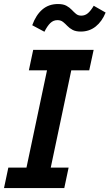

<svg xmlns="http://www.w3.org/2000/svg" viewBox="-39 -957 557 977"><path d="M-18.6 0 3.4 -104H95.7L200.2 -599.1H107.9L129.9 -703.1H437.5L415 -599.1H323.7L219.2 -104H310.1L288.1 0ZM372.1 -796.4Q346.7 -796.4 330.6 -804.9Q314.5 -813.5 303.5 -825.2Q292.5 -836.9 281.2 -845.7Q270 -854.5 253.4 -854.5Q232.4 -854.5 217 -839.6Q201.7 -824.7 187 -795.4L125 -828.6Q144 -880.9 176.5 -908.7Q209 -936.5 255.9 -936.5Q283.2 -936.5 299.3 -927.5Q315.4 -918.5 326.2 -907Q336.9 -895.5 347.7 -886.5Q358.4 -877.4 374.5 -877.4Q394 -877.4 408.7 -890.1Q423.3 -902.8 438 -927.7L498.5 -893.1Q480 -847.7 447.8 -822Q415.5 -796.4 372.1 -796.4Z"/></svg>

Font: Schibsted Grotesk SemiBold
Style: Italic
Weight: 600
Italic angle: -12°
Designer: Bakken & Baeck AS, Henrik Kongsvoll
Foundry: Schibsted ASA
Version: Version 1.100;gftools[0.9.25]